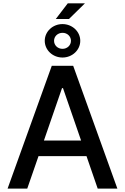

<svg xmlns="http://www.w3.org/2000/svg" viewBox="-20 -1117 740 1137"><path d="M141.3 0 208.1 -192.5H492.2L558.6 0H675.1L413.4 -727.3H286.6L24.9 0ZM240.1 -284.8 347.3 -595.2H353L460.2 -284.8ZM245 -875.4C245 -820.7 291.9 -776.3 350.1 -776.3C408 -776.3 455.3 -820.7 455.3 -875.4C455.3 -930 408 -974.4 350.1 -974.4C291.9 -974.4 245 -930 245 -875.4ZM300.1 -875.4C300.1 -901.6 321.7 -922.6 350.1 -922.6C378.6 -922.9 400.2 -901.6 400.2 -875.4C400.2 -849.1 378.6 -827.8 350.1 -827.8C321.4 -827.8 300.1 -849.1 300.1 -875.4ZM310.4 -1004.6H388.5L483 -1097.3H381.4Z"/></svg>

Font: Magic Ui Pro Medium
Style: Regular
Weight: 500
Designer: Stefan Endress, Andreas Faust
Version: Version 1.000;FEAKit 1.0